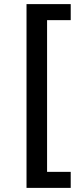

<svg xmlns="http://www.w3.org/2000/svg" viewBox="-20 -732 374 934"><path d="M109 182V-712H324V-634H209V104H324V182Z"/></svg>

Font: Muli SemiBold
Style: Regular
Weight: 600
Designer: Vernon Adams
Foundry: Vernon Adams
Version: Version 2.000